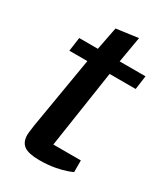

<svg xmlns="http://www.w3.org/2000/svg" viewBox="-162 -703 684 785"><g transform="rotate(30 179.5 -311.0)"><path d="M154 7Q103 7 81.5 -8.5Q60 -24 60 -58Q60 -66 62 -79.5Q64 -93 65 -103L122 -442H37L46 -507H134L155 -615L258 -629L237 -507H359L350 -442H227L172 -77H302V-22Q299 -20 278.5 -12.5Q258 -5 226 1Q194 7 154 7Z"/></g></svg>

Font: Faustina SemiBold
Style: Italic
Weight: 600
Italic angle: -8°
Designer: Alfonso Garcia
Foundry: http://www.omnibus-type.com
Version: Version 1.200